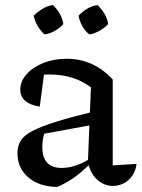

<svg xmlns="http://www.w3.org/2000/svg" viewBox="-20 -728 559 758"><path d="M425 6Q393 6 365.5 -17Q338 -40 327 -87L339 -383Q272 -434 175 -434Q156 -434 138 -432Q120 -430 104 -426L156 -452L137 -307Q99 -313 79.5 -330Q60 -347 60 -374Q60 -407 85 -435Q110 -463 151.5 -479.5Q193 -496 243 -496Q298 -496 344 -474.5Q390 -453 425 -414V-75L519 -81Q516 -54 502 -34Q488 -14 468 -4Q448 6 425 6ZM206 10Q135 9 92 -27.5Q49 -64 49 -123Q49 -151 61.5 -172Q74 -193 107 -210.5Q140 -228 200.5 -247Q261 -266 356 -289V-237L127 -195L157 -209Q152 -194 149.5 -178Q147 -162 147 -148Q147 -107 166 -86Q185 -65 224 -65Q251 -65 282 -75.5Q313 -86 347 -109V-94Q317 -61 283.5 -35Q250 -9 206 10ZM189 -708Q205 -693 216 -673.5Q227 -654 230 -633Q217 -618 197 -606.5Q177 -595 156 -592Q141 -605 129 -625Q117 -645 113 -666Q128 -681 147.5 -693Q167 -705 189 -708ZM365 -708Q381 -693 392.5 -673.5Q404 -654 407 -633Q393 -618 373 -606.5Q353 -595 333 -592Q316 -605 305 -625Q294 -645 290 -666Q304 -681 323.5 -693Q343 -705 365 -708Z"/></svg>

Font: Piazzolla 24pt Medium
Style: Regular
Weight: 500
Designer: Juan Pablo del Peral
Foundry: Huerta Tipografica
Version: Version 2.005